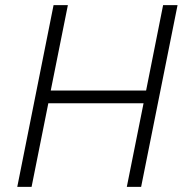

<svg xmlns="http://www.w3.org/2000/svg" viewBox="-20 -731 714 751"><path d="M532 0H476L541.5 -327H169L103.5 0H47.5L189.5 -711H245.5L178.5 -377H551.5L618 -711H674.5Z"/></svg>

Font: Roberto Sans Light
Style: Italic
Weight: 300
Italic angle: -11°
Designer: Google
Version: Version 1.00;June 11, 2020;FontCreator 12.0.0.2522 64-bit; t